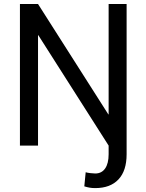

<svg xmlns="http://www.w3.org/2000/svg" viewBox="-20 -731 733 964"><path d="M615.7 -710.9V43.5Q615.7 126.5 574.7 169.9Q533.7 213.4 458 213.4Q442.4 213.4 429.9 211.2Q417.5 209 403.3 204.6L410.2 133.8Q417 136.2 433.1 138.2Q449.2 140.1 458 140.1Q490.2 140.1 507.8 115Q525.4 89.8 525.4 43.5V0L172.4 -554.2H170.9V0H80.1V-710.9H170.9L523.9 -156.7H525.4V-710.9Z"/></svg>

Font: Roboto Web
Style: Regular
Weight: 400
Designer: Google
Version: Version 1.200310; 2013